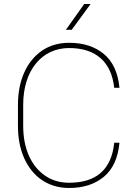

<svg xmlns="http://www.w3.org/2000/svg" viewBox="-20 -936 688 966"><path d="M554.7 -217.8C540.5 -78.6 460 -16.6 327.6 -16.6C281.7 -16.6 241.7 -28.3 207 -52.2C137.7 -99.1 96.7 -187.5 96.7 -302.2V-409.7C96.7 -581.1 189.9 -694.3 327.6 -694.3C462.4 -694.3 540.5 -624.5 554.7 -494.1H581.1C573.7 -569.8 547.9 -627 502.4 -664.6C457 -702.1 398.9 -720.7 327.6 -720.7C275.4 -720.7 230.5 -707.5 191.9 -681.6C114.7 -628.9 70.3 -532.2 70.3 -408.7V-302.2C70.3 -240.2 81.1 -186 102.1 -139.2C144.5 -45.4 223.6 9.8 327.6 9.8C398.9 9.8 457 -8.8 502.4 -46.4C547.9 -84 573.7 -141.1 581.1 -217.8ZM340.8 -786.1 436 -916H403.8L311.5 -786.1Z"/></svg>

Font: Vazirmatn Thin
Style: Regular
Weight: 100
Designer: Saber Rastikerdar
Foundry: Saber Rastikerdar
Version: Version 33.003